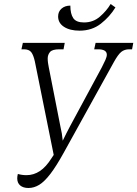

<svg xmlns="http://www.w3.org/2000/svg" viewBox="-20 -928 685 958"><path d="M122 10Q96 10 81 -2.5Q66 -15 66 -38Q66 -48 69 -60Q90 -54 112 -54Q148 -54 179 -74.5Q210 -95 238 -140L248 -155L154 -621Q147 -653 136 -667.5Q125 -682 99 -682H87L94 -714H303L297 -682H276Q241 -682 229.5 -668.5Q218 -655 218 -636Q218 -625 219.5 -614.5Q221 -604 223 -594L281 -299Q286 -278 288.5 -262Q291 -246 293 -226Q303 -247 311 -262.5Q319 -278 330 -299L488 -592Q499 -613 506 -629Q513 -645 513 -655Q513 -682 469 -682H450L457 -714H645L639 -682H625Q601 -682 585 -669Q569 -656 548 -618L298 -166Q261 -99 231.5 -60.5Q202 -22 176 -6Q150 10 122 10ZM377 -775Q329 -775 299.5 -794Q270 -813 270 -846Q270 -870 287 -885Q304 -900 331 -900Q331 -859 345.5 -837.5Q360 -816 399 -816Q445 -816 478.5 -845Q512 -874 532 -908L556 -891Q528 -845 483.5 -810Q439 -775 377 -775Z"/></svg>

Font: Noto Serif Condensed Light
Style: Italic
Weight: 300
Width: 3
Italic angle: -12°
Designer: Monotype Design Team
Foundry: Monotype Imaging Inc.
Version: Version 2.014; ttfautohint (v1.8.4.7-5d5b)